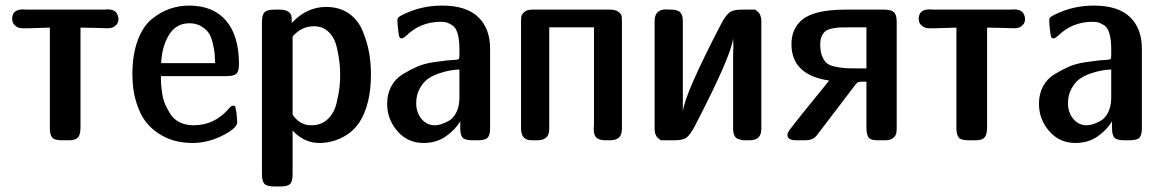

<svg xmlns="http://www.w3.org/2000/svg" viewBox="-20 -507 4201 694"><path d="M23.9 -439Q23.9 -473.1 64 -473.1Q65.9 -473.1 68.8 -472.7Q71.8 -472.2 73.2 -472.2H356Q357.9 -472.2 361.6 -472.7Q365.2 -473.1 367.2 -473.1Q391.1 -473.1 399.7 -462.2Q408.2 -451.2 408.2 -438Q408.2 -431.2 405.5 -424.6Q402.8 -418 393.8 -411.4Q384.8 -404.8 369.1 -404.8Q368.2 -404.8 331.1 -406Q293.9 -407.2 271 -407.2V-45.9Q271 -15.1 256.8 -5.9Q247.1 0 230 0H203.1Q175.3 0 167.7 -11Q160.2 -22 160.2 -43V-407.2Q147 -407.2 121.1 -406Q95.2 -404.8 82 -404.8H63Q46.9 -404.8 37.8 -411.9Q28.8 -418.9 26.4 -425.5Q23.9 -432.1 23.9 -439Z M458.5 -238.8Q458.5 -308.6 477.5 -360.4Q496.6 -412.1 528.6 -438Q560.5 -463.9 594 -475.3Q627.4 -486.8 663.6 -486.8Q750.5 -486.8 797.1 -432.4Q843.8 -377.9 843.8 -274.9Q843.8 -249 834.2 -240.5Q824.7 -231.9 799.8 -231.9H561.5Q561.5 -218.8 562 -207.8Q562.5 -196.8 565.7 -172.9Q568.8 -148.9 576.7 -130.9Q584.5 -112.8 596.4 -94Q608.4 -75.2 630.1 -64.7Q651.9 -54.2 679.7 -54.2Q756.8 -54.2 808.6 -116.2Q816.4 -125 821.8 -125Q828.6 -125 830.1 -122.1Q831.5 -119.1 833.5 -105Q834.5 -102.1 834.5 -101.1Q837.4 -74.2 837.4 -64.9Q837.4 -42 774.4 -12.2Q725.6 9.8 675.8 9.8Q645 9.8 615.7 2.9Q586.4 -3.9 557.1 -22Q527.8 -40 506.8 -67.1Q485.8 -94.2 472.2 -138.4Q458.5 -182.6 458.5 -238.8ZM562.5 -278.8H757.8Q756.8 -300.8 755.6 -314.5Q754.4 -328.1 749 -351.1Q743.7 -374 734.6 -387.5Q725.6 -400.9 707.5 -411.9Q689.5 -422.9 664.6 -422.9Q616.7 -422.9 591.1 -381.3Q565.4 -339.8 562.5 -278.8Z M926.8 122.1V-426.8Q926.8 -453.6 936.3 -462.9Q945.8 -472.2 971.7 -472.2H990.7Q1011.7 -472.2 1021.7 -465.1Q1031.7 -458 1033.2 -450Q1034.7 -441.9 1034.7 -423.8Q1087.9 -481.9 1158.7 -481.9Q1206.5 -481.9 1240 -459Q1273.4 -436 1290 -397Q1306.6 -357.9 1313.7 -319.3Q1320.8 -280.8 1320.8 -237.8Q1320.8 -130.9 1279.8 -65.9Q1255.9 -29.8 1216.8 -10Q1177.7 9.8 1133.8 9.8Q1079.6 9.8 1037.6 -35.2V123Q1037.6 148.9 1028.6 158Q1019.5 167 993.7 167H971.7Q944.8 167 935.8 157.5Q926.8 147.9 926.8 122.1ZM1037.6 -92.8Q1063.5 -53.7 1105.5 -54.2Q1141.6 -54.2 1165 -76.7Q1188.5 -99.1 1197 -136.5Q1205.6 -173.8 1207.5 -193.8Q1209.5 -213.9 1209.5 -235.8Q1209.5 -257.8 1207.5 -277.8Q1205.6 -297.9 1198 -333.5Q1190.4 -369.1 1168.9 -390.6Q1147.5 -412.1 1114.7 -412.1Q1069.8 -412.1 1037.6 -375Z M1379.4 -131.8Q1379.4 -167 1394 -194.6Q1408.7 -222.2 1435.5 -238.5Q1462.4 -254.9 1487.5 -265.9Q1512.7 -276.9 1546.6 -282Q1580.6 -287.1 1595.5 -288.6Q1610.4 -290 1629.4 -291Q1637.2 -292 1638.9 -294.4Q1640.6 -296.9 1640.6 -310.1V-330.1Q1640.6 -364.3 1634 -386.2Q1627.4 -408.2 1614.5 -416Q1601.6 -423.8 1593.5 -426Q1585.4 -428.2 1573.7 -428.2Q1499.5 -428.2 1448.7 -377.9Q1437.5 -368.2 1432.6 -368.2Q1425.8 -368.2 1423.6 -373.5Q1421.4 -378.9 1419.4 -397Q1416.5 -420.9 1416.5 -433.1Q1416.5 -440.9 1420.4 -444.6Q1424.3 -448.2 1440.4 -456.1Q1504.4 -486.8 1577.6 -486.8Q1665.5 -486.8 1708.5 -445.3Q1751.5 -403.8 1751.5 -331.1V-43.9Q1751.5 -18.1 1742.4 -9Q1733.4 0 1707.5 0H1687.5Q1660.6 0 1652.1 -9.5Q1643.6 -19 1643.6 -43.9V-68.8Q1627.4 -40 1593 -15.1Q1558.6 9.8 1510.7 9.8Q1453.6 9.8 1416.5 -33Q1379.4 -75.7 1379.4 -131.8ZM1484.4 -133.8Q1484.4 -100.6 1503.4 -77.4Q1522.5 -54.2 1551.8 -54.2Q1561.5 -54.2 1573.5 -57.6Q1585.4 -61 1602.1 -70.1Q1618.7 -79.1 1629.6 -101.1Q1640.6 -123 1640.6 -154.8V-255.9Q1622.6 -254.9 1605.5 -252Q1588.4 -249 1564.9 -241Q1541.5 -232.9 1524.9 -220.5Q1508.3 -208 1496.3 -185.3Q1484.4 -162.6 1484.4 -133.8Z M1863.3 -43V-424.8Q1863.3 -439.9 1864.3 -447Q1865.2 -454.1 1874.8 -463.1Q1884.3 -472.2 1904.3 -472.2H2184.1Q2205.1 -472.2 2215.6 -464.1Q2226.1 -456.1 2227.1 -448.5Q2228 -440.9 2228 -423.8V-41Q2228 0 2186 0H2168Q2147.9 0 2137 -8.5Q2126 -17.1 2126 -42Q2126 -43.9 2126.5 -48.6Q2127 -53.2 2127 -55.2V-408.2H1965.3V-40Q1965.3 0 1922.4 0H1901.4Q1863.3 0 1863.3 -43Z M2346.2 -41V-431.2Q2346.2 -473.1 2388.2 -473.1Q2390.1 -473.1 2393.1 -472.7Q2396 -472.2 2397.9 -472.2H2406.2Q2430.2 -472.2 2439.2 -461.7Q2448.2 -451.2 2448.2 -431.2V-103Q2454.1 -166 2587.9 -422.9Q2602.1 -449.7 2615.5 -460.9Q2628.9 -472.2 2659.2 -472.2H2710Q2718.8 -465.3 2721.9 -462.2Q2725.1 -459 2728.5 -450.9Q2731.9 -442.9 2731.9 -431.2V-41Q2731.9 0 2689.9 0H2671.9Q2664.1 0 2659.7 -1Q2655.3 -2 2647.2 -4.9Q2639.2 -7.8 2634.5 -17.3Q2629.9 -26.9 2629.9 -42V-309.1Q2629.9 -314 2630.4 -325Q2630.9 -335.9 2630.9 -341.1Q2630.9 -346.2 2630.4 -355Q2629.9 -363.8 2629.9 -369.1Q2624 -306.2 2490.2 -48.8Q2475.1 -21 2462.6 -10.5Q2450.2 0 2418.9 0H2368.2Q2359.4 -6.8 2356.2 -10Q2353 -13.2 2349.6 -21Q2346.2 -28.8 2346.2 -41Z M2826.2 -20Q2826.2 -26.9 2835 -38.8Q2843.8 -50.8 2880.9 -97.2Q2934.1 -162.1 2977.1 -215.8Q2840.8 -235.8 2840.8 -347.2Q2840.8 -403.3 2878.9 -435.1Q2922.9 -472.2 3036.1 -472.2H3174.8Q3200.7 -472.2 3210.9 -463.1Q3221.2 -454.1 3221.2 -428.2V-43.9Q3221.2 -30.8 3219 -22.9Q3216.8 -15.1 3207.3 -7.6Q3197.8 0 3180.2 0H3152.8Q3137.7 0 3128.9 -3.4Q3120.1 -6.8 3116.9 -14.9Q3113.8 -22.9 3112.8 -29.1Q3111.8 -35.2 3111.8 -46.9V-211.9H3096.2Q3085 -211.9 3080.1 -209Q3075.2 -206.1 3065.9 -192.9L2940.9 -28.8Q2931.2 -15.6 2926.5 -11.2Q2921.9 -6.8 2912.8 -3.4Q2903.8 0 2889.2 0H2856.9Q2826.2 0 2826.2 -20ZM2944.8 -346.2Q2944.8 -321.3 2951.4 -304.7Q2958 -288.1 2967.5 -279.5Q2977.1 -271 2996.6 -266.6Q3016.1 -262.2 3032 -261Q3047.9 -259.8 3078.1 -259.8H3111.8V-408.2H3057.1Q3030.3 -408.2 3016.1 -407.7Q3002 -407.2 2986.1 -403.6Q2970.2 -399.9 2962.6 -393.6Q2955.1 -387.2 2950 -375.7Q2944.8 -364.3 2944.8 -346.2Z M3300.8 -439Q3300.8 -473.1 3340.8 -473.1Q3342.8 -473.1 3345.7 -472.7Q3348.6 -472.2 3350.1 -472.2H3632.8Q3634.8 -472.2 3638.4 -472.7Q3642.1 -473.1 3644 -473.1Q3668 -473.1 3676.5 -462.2Q3685.1 -451.2 3685.1 -438Q3685.1 -431.2 3682.4 -424.6Q3679.7 -418 3670.7 -411.4Q3661.6 -404.8 3646 -404.8Q3645 -404.8 3607.9 -406Q3570.8 -407.2 3547.9 -407.2V-45.9Q3547.9 -15.1 3533.7 -5.9Q3523.9 0 3506.8 0H3480Q3452.1 0 3444.6 -11Q3437 -22 3437 -43V-407.2Q3423.8 -407.2 3397.9 -406Q3372.1 -404.8 3358.9 -404.8H3339.8Q3323.7 -404.8 3314.7 -411.9Q3305.7 -418.9 3303.2 -425.5Q3300.8 -432.1 3300.8 -439Z M3735.4 -131.8Q3735.4 -167 3750 -194.6Q3764.6 -222.2 3791.5 -238.5Q3818.4 -254.9 3843.5 -265.9Q3868.7 -276.9 3902.6 -282Q3936.5 -287.1 3951.4 -288.6Q3966.3 -290 3985.4 -291Q3993.2 -292 3994.9 -294.4Q3996.6 -296.9 3996.6 -310.1V-330.1Q3996.6 -364.3 3990 -386.2Q3983.4 -408.2 3970.5 -416Q3957.5 -423.8 3949.5 -426Q3941.4 -428.2 3929.7 -428.2Q3855.5 -428.2 3804.7 -377.9Q3793.5 -368.2 3788.6 -368.2Q3781.7 -368.2 3779.5 -373.5Q3777.3 -378.9 3775.4 -397Q3772.5 -420.9 3772.5 -433.1Q3772.5 -440.9 3776.4 -444.6Q3780.3 -448.2 3796.4 -456.1Q3860.4 -486.8 3933.6 -486.8Q4021.5 -486.8 4064.5 -445.3Q4107.4 -403.8 4107.4 -331.1V-43.9Q4107.4 -18.1 4098.4 -9Q4089.4 0 4063.5 0H4043.5Q4016.6 0 4008.1 -9.5Q3999.5 -19 3999.5 -43.9V-68.8Q3983.4 -40 3949 -15.1Q3914.6 9.8 3866.7 9.8Q3809.6 9.8 3772.5 -33Q3735.4 -75.7 3735.4 -131.8ZM3840.3 -133.8Q3840.3 -100.6 3859.4 -77.4Q3878.4 -54.2 3907.7 -54.2Q3917.5 -54.2 3929.4 -57.6Q3941.4 -61 3958 -70.1Q3974.6 -79.1 3985.6 -101.1Q3996.6 -123 3996.6 -154.8V-255.9Q3978.5 -254.9 3961.4 -252Q3944.3 -249 3920.9 -241Q3897.5 -232.9 3880.9 -220.5Q3864.3 -208 3852.3 -185.3Q3840.3 -162.6 3840.3 -133.8Z"/></svg>

Font: CMU Sans Serif Demi Condensed
Style: DemiCondensed
Weight: 600
Width: 3
Version: Version 0.7.0